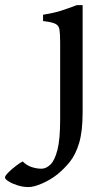

<svg xmlns="http://www.w3.org/2000/svg" viewBox="-145 -489 434 751"><path d="M178.2 -49.8Q178.2 25.4 164.3 71Q150.4 116.7 127.9 144.3Q105.5 171.9 79.6 192.9Q53.2 213.9 20.5 228.3Q-12.2 242.7 -33.7 242.7Q-55.7 242.7 -76.9 235.8Q-98.1 229 -111.8 220.2Q-125.5 211.4 -125.5 205.6Q-125.5 198.7 -112.3 185.5Q-99.1 172.4 -82.5 159.7Q-65.9 147 -56.2 142.6Q-40.5 158.2 -20.8 164.6Q-1 170.9 17.1 170.9Q35.2 170.9 52 155Q68.8 139.2 79.6 97.7Q90.3 56.2 90.3 -21V-323.7Q90.3 -356.9 87.6 -373.3Q85 -389.6 71 -396.2Q57.1 -402.8 23.4 -406.7V-431.2Q67.4 -438.5 94.5 -447.3Q121.6 -456.1 155.3 -468.8H178.2Z"/></svg>

Font: Gentium Book Plus
Style: Regular
Weight: 400
Designer: Victor Gaultney, Annie Olsen, Iska Routamaa, Becca Hirsbrunner
Foundry: SIL International
Version: Version 6.101